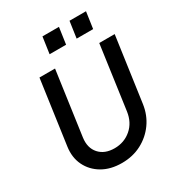

<svg xmlns="http://www.w3.org/2000/svg" viewBox="-225 -1109 1162 1260"><g transform="rotate(-30 356.0 -478.5)"><path d="M328 12Q242 12 180.5 -24Q119 -60 89 -121.5Q59 -183 70 -261L138 -745H256L188 -261Q178 -187 218.5 -141.5Q259 -96 334 -96Q407 -96 460 -141.5Q513 -187 524 -265L591 -745H708L639 -255Q628 -177 585 -117Q542 -57 476 -22.5Q410 12 328 12ZM272 -844 290 -969H415L397 -844ZM477 -844 495 -969H620L602 -844Z"/></g></svg>

Font: Plus Jakarta Sans SemiBold
Style: Italic
Weight: 600
Italic angle: -8°
Designer: Gumpita Rahayu
Foundry: Tokotype
Version: Version 2.071; ttfautohint (v1.8.4.7-5d5b);gftools[0.9.29]